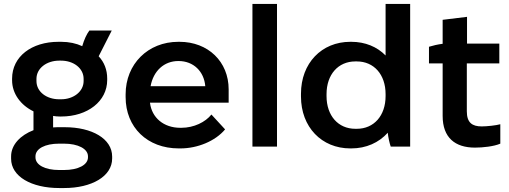

<svg xmlns="http://www.w3.org/2000/svg" viewBox="-20 -740 2570 969"><path d="M41 -335C41 -267 85 -209 149 -178V-83C84 -58 36 -10 36 49V61C36 151 139 209 279 209H304C443 209 546 150 546 60V50C546 -40 444 -98 307 -98H285C272 -98 260 -98 248 -97V-155C258 -153 270 -152 281 -152H289C422 -152 521 -229 521 -336V-344C521 -388 506 -426 478 -456L544 -586H431C417 -567 405 -541 395 -507C365 -521 329 -529 289 -529H275C140 -529 41 -455 41 -343ZM164 -342C164 -396 216 -434 279 -434H288C351 -434 402 -396 402 -342V-331C402 -278 351 -239 289 -239H278C216 -239 164 -276 164 -331ZM159 49C159 10 208 -15 278 -15H303C374 -15 424 11 424 49V54C424 92 375 118 303 118H278C208 118 159 93 159 54Z M882 9H891C977 9 1067 -28 1116 -87L1047 -162C1017 -124 959 -95 895 -95H890C806 -95 746 -146 737 -221V-222H1134V-289C1134 -429 1030 -529 886 -529H880C727 -529 614 -417 614 -264V-250C614 -97 724 9 882 9ZM740 -305C754 -382 808 -432 880 -432H881C957 -432 1010 -379 1016 -305Z M1254 0H1378V-720H1254Z M1748 9H1753C1828 9 1892 -20 1937 -70C1939 -48 1946 -17 1952 0H2050V-720H1926V-460C1883 -504 1823 -529 1753 -529H1748C1603 -529 1499 -421 1499 -267V-253C1499 -99 1603 9 1748 9ZM1773 -90C1687 -90 1628 -156 1628 -255V-265C1628 -364 1687 -430 1773 -430H1781C1867 -430 1926 -364 1926 -265V-255C1926 -156 1867 -90 1781 -90Z M2377 5C2417 5 2473 -1 2505 -15V-113C2484 -107 2437 -102 2411 -102C2363 -102 2336 -121 2336 -178V-420H2500V-520H2337V-655L2214 -640V-519C2190 -516 2164 -510 2145 -504V-420H2214V-155C2214 -45 2277 5 2377 5Z"/></svg>

Font: Fixel Display SemiBold
Style: Regular
Weight: 600
Designer: AlfaBravo + MacPaw
Foundry: Kyrylo Tkachov, Marchela Mozhyna, Serhii Makarenko, Maria Weinstein, Zakhar Kryvoshyya
Version: Version 1.211